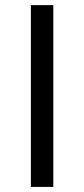

<svg xmlns="http://www.w3.org/2000/svg" viewBox="-20 -736 332 756"><path d="M189.9 -715.8V0H101.6V-715.8Z"/></svg>

Font: Inter 18pt
Style: Bold
Weight: 700
Designer: Rasmus Andersson
Foundry: rsms
Version: Version 4.001;git-66647c0bb